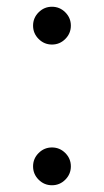

<svg xmlns="http://www.w3.org/2000/svg" viewBox="-20 -539 308 569"><path d="M78 -46Q78 -69 94.5 -85.5Q111 -102 134 -102Q157 -102 173.5 -85.5Q190 -69 190 -46Q190 -23 173.5 -6.5Q157 10 134 10Q111 10 94.5 -6.5Q78 -23 78 -46ZM78 -463Q78 -486 94.5 -502.5Q111 -519 134 -519Q157 -519 173.5 -502.5Q190 -486 190 -463Q190 -440 173.5 -423.5Q157 -407 134 -407Q111 -407 94.5 -423.5Q78 -440 78 -463Z"/></svg>

Font: Rising Sun
Style: Regular
Weight: 400
Designer: Matt McInerney, Pablo Impallari, Rodrigo Fuenzalida (Raleway font), Stephen Hutchings (Greek), Cristiano Sobral (main ch
Foundry: The Rising Sun Project Authors
Version: Version 4.327; ttfautohint (v1.8.4.7-5d5b-dirty)